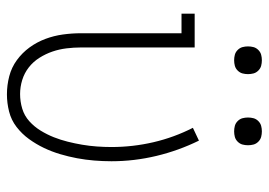

<svg xmlns="http://www.w3.org/2000/svg" viewBox="-128 -620 757 540"><g transform="rotate(90 250.0 -350.5)"><path d="M246 8Q220 8 195 1.5Q170 -5 149.5 -20Q129 -35 114 -55.5Q99 -76 90 -100Q81 -124 77.5 -149.5Q74 -175 74 -200V-483H19V-520H114V-200Q114 -180 116.5 -159.5Q119 -139 125.5 -120Q132 -101 143 -83.5Q154 -66 170 -53.5Q186 -41 205.5 -35Q225 -29 245 -29Q266 -29 286 -35Q306 -41 321.5 -55Q337 -69 348 -87Q359 -105 366.5 -124Q374 -143 379 -163Q384 -183 387.5 -203.5Q391 -224 392.5 -245Q394 -266 394 -286Q394 -346 380.5 -404Q367 -462 340 -515L376 -532Q404 -475 419 -412.5Q434 -350 434 -286Q434 -262 432 -237.5Q430 -213 425.5 -189Q421 -165 414 -141.5Q407 -118 396.5 -96Q386 -74 371.5 -54Q357 -34 337.5 -19Q318 -4 294 2Q270 8 246 8ZM350 -631Q342 -631 334.5 -633Q327 -635 321 -641Q315 -647 313 -654.5Q311 -662 311 -670Q311 -678 313 -685.5Q315 -693 321 -699Q327 -705 334.5 -707Q342 -709 350 -709Q358 -709 365.5 -707Q373 -705 379 -699Q385 -693 387 -685.5Q389 -678 389 -670Q389 -662 387 -654.5Q385 -647 379 -641Q373 -635 365.5 -633Q358 -631 350 -631ZM150 -631Q142 -631 134.5 -633Q127 -635 121 -641Q115 -647 113 -654.5Q111 -662 111 -670Q111 -678 113 -685.5Q115 -693 121 -699Q127 -705 134.5 -707Q142 -709 150 -709Q158 -709 165.5 -707Q173 -705 179 -699Q185 -693 187 -685.5Q189 -678 189 -670Q189 -662 187 -654.5Q185 -647 179 -641Q173 -635 165.5 -633Q158 -631 150 -631Z"/></g></svg>

Font: Iosevka Curly Slab Extralight
Style: Regular
Weight: 200
Monospace: yes
Designer: Belleve Invis
Foundry: Belleve Invis
Version: Version 22.1.2; ttfautohint (v1.8.4)